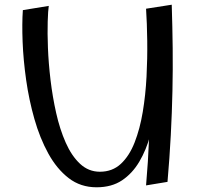

<svg xmlns="http://www.w3.org/2000/svg" viewBox="-20 -787 848 815"><path d="M390 8Q322 8 271.5 -31Q221 -70 185 -135.5Q149 -201 126 -282Q103 -363 91 -447.5Q79 -532 76 -609.5Q73 -687 77 -744L187 -762Q184 -743 182.5 -695.5Q181 -648 183.5 -583.5Q186 -519 194.5 -447.5Q203 -376 218.5 -307Q234 -238 259 -181.5Q284 -125 320 -91.5Q356 -58 404 -58Q457 -58 493 -91.5Q529 -125 551.5 -182.5Q574 -240 586 -312Q598 -384 602 -461.5Q606 -539 605 -614Q604 -689 600 -750L657 -582Q656 -533 653.5 -471Q651 -409 643 -342.5Q635 -276 618 -213.5Q601 -151 571.5 -101Q542 -51 498 -21.5Q454 8 390 8ZM600 0Q609 -104 612.5 -194.5Q616 -285 615.5 -371.5Q615 -458 611 -550.5Q607 -643 600 -750L709 -767Q712 -674 713 -583.5Q714 -493 712 -401Q710 -309 705 -213.5Q700 -118 691 -15Z"/></svg>

Font: Marhey Light
Style: Regular
Weight: 300
Designer: Nur Syamsi & Bustanul Arifin
Foundry: Namelatype
Version: Version 1.000